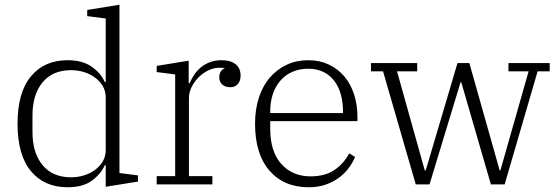

<svg xmlns="http://www.w3.org/2000/svg" viewBox="-20 -778 2354 810"><path d="M265 12Q167 12 110.5 -56Q54 -124 54 -256Q54 -388 110.5 -456Q167 -524 265 -524Q328 -524 367 -496.5Q406 -469 422 -432H426V-700L348 -710V-736L484 -758V-48L562 -38V-12L426 10V-81H422Q405 -43 367 -15.5Q329 12 265 12ZM280 -30Q308 -30 334 -38Q360 -46 380.5 -61Q401 -76 413.5 -97Q426 -118 426 -145V-367Q426 -394 413.5 -415Q401 -436 380.5 -451Q360 -466 334 -474Q308 -482 280 -482Q202 -482 159.5 -430.5Q117 -379 117 -291V-221Q117 -133 159.5 -81.5Q202 -30 280 -30Z M641 -35H719V-464L641 -474V-500L776 -522V-427H780Q787 -444 798.5 -461.5Q810 -479 826.5 -493Q843 -507 865 -515.5Q887 -524 915 -524Q952 -524 973.5 -507.5Q995 -491 995 -459Q995 -436 983 -423Q971 -410 952 -410Q930 -410 917.5 -421.5Q905 -433 905 -452Q905 -467 912 -477Q919 -487 927 -489V-491Q919 -492 914 -492Q909 -492 903 -492Q881 -492 858.5 -481Q836 -470 818 -452Q800 -434 788.5 -411Q777 -388 777 -364V-35H876V0H641Z M1282 12Q1178 12 1117 -58Q1056 -128 1056 -256Q1056 -317 1072.5 -367Q1089 -417 1119 -451.5Q1149 -486 1190 -505Q1231 -524 1280 -524Q1328 -524 1366.5 -506Q1405 -488 1432 -456.5Q1459 -425 1473.5 -380.5Q1488 -336 1488 -284V-267H1120V-235Q1120 -138 1167 -86Q1214 -34 1290 -34Q1353 -34 1392.5 -62Q1432 -90 1453 -131L1478 -116Q1468 -92 1451 -69Q1434 -46 1409.5 -28Q1385 -10 1353.5 1Q1322 12 1282 12ZM1120 -301H1427V-307Q1427 -346 1418 -379Q1409 -412 1390.5 -436.5Q1372 -461 1344.5 -474.5Q1317 -488 1280 -488Q1243 -488 1213.5 -475Q1184 -462 1163 -438Q1142 -414 1131 -381Q1120 -348 1120 -308Z M1596 -477H1545V-512H1740V-477H1655L1772 -59H1776L1910 -512H1960L2088 -59H2091L2210 -477H2125V-512H2299V-477H2248L2109 0H2051L1926 -431H1923L1792 0H1734Z"/></svg>

Font: IBM Plex Serif Light
Style: Regular
Weight: 300
Designer: Mike Abbink, Paul van der Laan, Pieter van Rosmalen
Foundry: Bold Monday
Version: Version 3.001